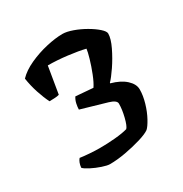

<svg xmlns="http://www.w3.org/2000/svg" viewBox="-110 -856 568 596"><g transform="rotate(-30 174.0 -558.0)"><path d="M118 -346Q109 -346 91 -352Q73 -358 56.5 -366.5Q40 -375 35 -381Q37 -400 46 -410Q59 -408 79.5 -406.5Q100 -405 115 -405Q143 -405 171 -407.5Q199 -410 216 -415Q223 -422 229.5 -448Q236 -474 236 -495Q236 -507 210.5 -514.5Q185 -522 119 -541Q119 -550 121.5 -561.5Q124 -573 130 -582L192 -577Q201 -590 210.5 -614Q220 -638 226.5 -660.5Q233 -683 234 -693Q210 -699 173 -703.5Q136 -708 104 -708L88 -612Q82 -610 70.5 -609.5Q59 -609 53 -609Q43 -629 34.5 -655Q26 -681 22 -708Q40 -727 70.5 -741Q101 -755 134 -762.5Q167 -770 192 -770Q207 -770 228 -762.5Q249 -755 269 -743.5Q289 -732 302.5 -720Q316 -708 316 -700Q316 -682 302.5 -654Q289 -626 272 -601Q255 -576 244 -565V-563Q277 -554 295.5 -537Q314 -520 314 -501Q314 -479 306.5 -453.5Q299 -428 288 -408Q277 -388 269 -381Q258 -373 231.5 -365Q205 -357 174.5 -351.5Q144 -346 118 -346Z"/></g></svg>

Font: Texturina
Style: Regular
Weight: 400
Designer: Guillermo Torres Carreño
Foundry: Omnibus-Type
Version: Version 1.002; ttfautohint (v1.8.3)